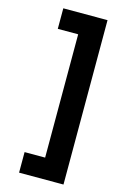

<svg xmlns="http://www.w3.org/2000/svg" viewBox="-140 -859 682 1065"><g transform="rotate(15 201.0 -327.0)"><path d="M339 145V-799H85V-681H202V27H84V145Z"/></g></svg>

Font: Vanilla Cream ExtraBold
Style: Regular
Weight: 800
Designer: Jeremy Tribby, Jinavaṁso
Foundry: Tribby Type
Version: Version 1.422;Glyphs 3.1.2 (3151)